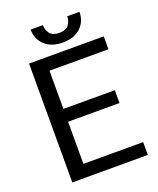

<svg xmlns="http://www.w3.org/2000/svg" viewBox="-160 -983 888 1079"><g transform="rotate(-20 284.0 -443.5)"><path d="M534.2 -76.7V0H82.5V-710.9H529.3V-633.8H176.8V-405.3H484.4V-328.6H176.8V-76.7ZM375 -887.2H448.2Q448.2 -829.6 409.2 -793.2Q370.1 -756.8 302.7 -756.8Q234.9 -756.8 195.6 -793.2Q156.2 -829.6 156.2 -887.2H229.5Q229.5 -858.4 246.1 -836.4Q262.7 -814.5 302.7 -814.5Q341.8 -814.5 358.4 -836.4Q375 -858.4 375 -887.2Z"/></g></svg>

Font: Vazirmatn UI FD
Style: Regular
Weight: 400
Designer: Saber Rastikerdar
Foundry: Saber Rastikerdar
Version: Version 33.003